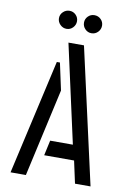

<svg xmlns="http://www.w3.org/2000/svg" viewBox="-94 -916 657 974"><g transform="rotate(10 234.5 -429.5)"><path d="M312 -766Q293 -766 279.5 -780Q266 -794 266 -813Q266 -832 279.5 -845.5Q293 -859 312 -859Q332 -859 345.5 -845.5Q359 -832 359 -813Q359 -794 345.5 -780Q332 -766 312 -766ZM184 -766Q165 -766 151 -780Q137 -794 137 -813Q137 -832 151 -845.5Q165 -859 184 -859Q203 -859 216.5 -845.5Q230 -832 230 -813Q230 -794 216.5 -780Q203 -766 184 -766ZM363 0 338 -115H184L201 -193H318L206 -699H286L443 0ZM31 0 165 -592H181L211 -453L110 0Z"/></g></svg>

Font: Stick No Bills
Style: Regular
Weight: 400
Version: Version 2.000